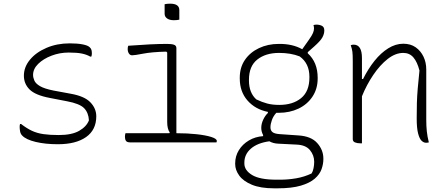

<svg xmlns="http://www.w3.org/2000/svg" viewBox="-20 -775 2440 1045"><path d="M300 -40Q371 -40 411 -63Q451 -86 464 -120Q462 -161 438 -186Q414 -211 344 -224L251 -242Q172 -257 141 -288Q110 -319 110 -363Q110 -410 143 -450Q176 -490 233 -514.5Q290 -539 360 -539Q401 -539 429.5 -533.5Q458 -528 468 -518Q476 -511 478 -502.5Q480 -494 480 -483Q480 -475 477 -467H471Q452 -478 425.5 -483.5Q399 -489 354 -489Q305 -489 260.5 -472Q216 -455 188 -427.5Q160 -400 160 -367Q160 -353 167 -336.5Q174 -320 198 -306Q222 -292 272 -282L364 -265Q439 -252 471.5 -218.5Q504 -185 504 -142Q504 -68 448.5 -29Q393 10 295 10Q227 10 174.5 -2.5Q122 -15 101 -37Q92 -46 89.5 -59.5Q87 -73 87 -84Q87 -94 89 -100H95Q126 -76 154 -63Q182 -50 216.5 -45Q251 -40 300 -40Z M663 -50H902L904 -54Q890 -73 890 -111V-489L885 -494Q806 -492 759.5 -483Q713 -474 699 -474Q688 -474 681.5 -484Q675 -494 675 -508Q675 -519 678 -526Q745 -531 795.5 -533.5Q846 -536 890 -536Q914 -536 927 -531.5Q940 -527 940 -513V-50Q1000 -50 1050 -44.5Q1100 -39 1130 -29.5Q1160 -20 1160 -8Q1160 -4 1158 0H689Q671 0 665.5 -8.5Q660 -17 660 -30Q660 -41 663 -50ZM876 -752Q888 -755 906 -755Q956 -755 956 -720V-668Q944 -665 926 -665Q903 -665 889.5 -674.5Q876 -684 876 -700Z M1497 -536Q1572 -537 1625 -507L1661 -558Q1678 -582 1683.5 -595.5Q1689 -609 1689 -619Q1689 -625 1688.5 -629Q1688 -633 1686 -638Q1692 -641 1702 -641Q1719 -641 1732 -634.5Q1745 -628 1745 -610V-608Q1745 -591 1735 -572Q1725 -553 1689 -521L1655 -491V-485Q1709 -436 1709 -352V-348Q1709 -292 1681 -249.5Q1653 -207 1605 -184Q1557 -161 1497 -161Q1491 -161 1484 -161Q1468 -144 1460 -122Q1452 -100 1452 -82Q1452 -65 1463 -56Q1474 -47 1502 -45L1603 -38Q1673 -34 1706.5 3.5Q1740 41 1740 88V91Q1740 118 1730 146Q1720 174 1693 197.5Q1666 221 1617 235.5Q1568 250 1490 250H1472Q1398 250 1351 230.5Q1304 211 1282 180.5Q1260 150 1260 118V114Q1260 75 1280 42.5Q1300 10 1334.5 -10.5Q1369 -31 1412 -34V-40Q1402 -59 1402 -79Q1402 -101 1412.5 -123.5Q1423 -146 1438 -160V-166Q1369 -180 1327 -228Q1285 -276 1285 -348V-352Q1285 -408 1313 -449Q1341 -490 1389.5 -513Q1438 -536 1497 -536ZM1499 -487Q1426 -487 1380.5 -451Q1335 -415 1335 -341V-337Q1335 -270 1375 -234Q1406 -219 1434.5 -211.5Q1463 -204 1500 -204Q1574 -204 1619 -241Q1664 -278 1664 -353V-357Q1664 -430 1611 -468Q1563 -487 1499 -487ZM1485 203H1505Q1548 203 1592 195.5Q1636 188 1676 169Q1683 158 1686.5 140.5Q1690 123 1690 107V105Q1690 70 1667 42Q1644 14 1594 12L1495 7Q1467 6 1446 -6Q1381 3 1345.5 34Q1310 65 1310 110V115Q1310 152 1352 177.5Q1394 203 1485 203Z M1950 5H1940Q1924 5 1912 0Q1900 -5 1900 -18V-442Q1900 -477 1898 -493Q1896 -509 1889 -529Q1897 -532 1905 -532Q1950 -532 1950 -459V-345H1956Q1984 -401 2018.5 -444Q2053 -487 2093 -512Q2133 -537 2175 -537Q2215 -537 2242.5 -517.5Q2270 -498 2285 -466.5Q2300 -435 2300 -397V-124Q2300 -89 2303 -60.5Q2306 -32 2314 0Q2310 1 2306.5 1.5Q2303 2 2299 2Q2286 2 2274.5 -9Q2263 -20 2255.5 -49Q2248 -78 2248 -130Q2248 -177 2249 -214Q2250 -251 2253.5 -292Q2257 -333 2263 -391Q2251 -438 2230 -462.5Q2209 -487 2175 -487Q2132 -487 2090 -454Q2048 -421 2011.5 -367Q1975 -313 1950 -251Z"/></svg>

Font: Recursive Mn Csl St Lt
Style: Regular
Weight: 300
Monospace: yes
Version: Version 1.079;hotconv 1.0.112;makeotfexe 2.5.65598; ttfautoh